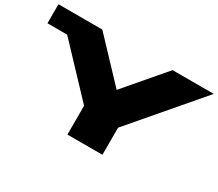

<svg xmlns="http://www.w3.org/2000/svg" viewBox="-135 -970 1407 1240"><g transform="rotate(30 569.0 -350.0)"><path d="M-10 -558V-700H317L592 -409L841 -700H1148L722 -202V0H461V-215L137 -558Z"/></g></svg>

Font: Stalinist One
Style: Regular
Weight: 400
Designer: Jovanny Lemonad
Foundry: Alexey Maslov, Jovanny Lemonad
Version: Version 3.004